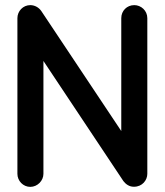

<svg xmlns="http://www.w3.org/2000/svg" viewBox="-20 -729 643 749"><path d="M149.4 -271V-491.2L461.4 -22.5C470.7 -10.3 484.9 0 502.9 -0.5C535.2 -0.5 554.7 -26.4 554.7 -50.8V-658.2C554.7 -687.5 530.3 -709 503.9 -709C475.1 -709 453.1 -687 453.1 -658.2V-217.8L141.1 -686C131.3 -700.2 115.2 -709 98.1 -709C69.8 -709 47.9 -685.5 47.9 -658.2V-50.8C47.9 -23.4 70.3 0 98.1 0C126.5 0 149.4 -24.4 149.4 -50.8Z"/></svg>

Font: LOB TGL 0-17
Style: Regular
Weight: 400
Designer: Peter Wiegel + adaptations and expanded glyphset by Studio LOB
Foundry: Peter Wiegel + adaptations and expanded glyphset by Studio LOB
Version: Version 1.003;Glyphs 3.1.2 (3151)